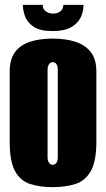

<svg xmlns="http://www.w3.org/2000/svg" viewBox="-20 -759 437 791"><path d="M197 12Q144 12 104 -1Q64 -14 42 -54Q20 -94 20 -173V-465Q20 -515 42 -544.5Q64 -574 104 -587Q144 -600 197 -600Q250 -600 290.5 -587Q331 -574 354 -544.5Q377 -515 377 -465V-174Q377 -94 354 -54Q331 -14 290.5 -1Q250 12 197 12ZM197 -80Q203 -80 208 -83.5Q213 -87 215.5 -94Q218 -101 218 -110V-473Q218 -482 215.5 -489Q213 -496 208 -499.5Q203 -503 197 -503Q191 -503 186.5 -499.5Q182 -496 179 -489Q176 -482 176 -473V-110Q176 -101 179 -94Q182 -87 186.5 -83.5Q191 -80 197 -80ZM197 -631Q144 -631 117.5 -649.5Q91 -668 82.5 -693.5Q74 -719 74 -739H156Q156 -721 169 -712Q182 -703 198 -703Q215 -703 227.5 -711.5Q240 -720 241 -739H324Q324 -709 311 -684.5Q298 -660 270.5 -645.5Q243 -631 197 -631Z"/></svg>

Font: Alumni Sans Black
Style: Regular
Weight: 900
Designer: Robert E. Leuschke
Foundry: Robert E. Leuschke
Version: Version 1.018